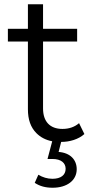

<svg xmlns="http://www.w3.org/2000/svg" viewBox="-20 -661 446 901"><path d="M227 220C294 220 340 186 340 133C340 89 310 56 255 52L267 5C307 5 348 -7 376 -32L351 -83C330 -65 304 -56 273 -56C214 -56 182 -91 182 -152V-466H342V-526H182V-641H111V-526H17V-466H111V-148C111 -100 124 -63 151 -36C170 -17 194 -4 225 2L203 85H226C267 85 288 104 288 131C288 160 266 178 226 178C202 178 180 171 160 159L143 197C167 213 194 220 227 220Z"/></svg>

Font: Montserrat Z
Style: Regular
Weight: 400
Designer: Julieta Ulanovsky
Foundry: Julieta Ulanovsky
Version: Version 8.000